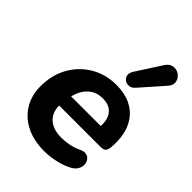

<svg xmlns="http://www.w3.org/2000/svg" viewBox="-227 -886 1003 1003"><g transform="rotate(45 274.5 -384.0)"><path d="M286 11Q209 11 152 -17.5Q95 -46 64 -97Q33 -148 33 -215Q33 -299 69 -363Q105 -427 167.5 -464Q230 -501 309 -501Q371 -501 414 -480Q457 -459 482 -423.5Q507 -388 515.5 -342.5Q524 -297 519 -249Q516 -226 506 -219.5Q496 -213 479 -213H155L166 -291H417L401 -277Q406 -313 398 -340.5Q390 -368 368 -384.5Q346 -401 308 -401Q270 -401 243.5 -383.5Q217 -366 202 -338.5Q187 -311 181 -278L176 -243Q165 -177 198.5 -139.5Q232 -102 301 -102Q327 -102 357.5 -108Q388 -114 412 -126Q434 -137 450.5 -133.5Q467 -130 476 -117Q485 -104 485.5 -87.5Q486 -71 476.5 -54.5Q467 -38 447 -27Q412 -8 368 1.5Q324 11 286 11ZM390 -561Q376 -545 359 -543.5Q342 -542 329 -551Q316 -560 313 -576Q310 -592 322 -611L411 -749Q425 -771 443 -776.5Q461 -782 478 -776Q495 -770 506 -756Q517 -742 517.5 -724Q518 -706 502 -688Z"/></g></svg>

Font: Nunito ExtraLight ExtraBold
Style: Italic
Weight: 800
Italic angle: -9°
Version: Version 3.602